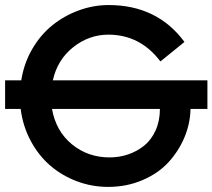

<svg xmlns="http://www.w3.org/2000/svg" viewBox="-30 -730 841 760"><path d="M397.9 9.8Q334 9.8 275.1 -12.2Q216.3 -34.2 169.9 -73.7Q123.5 -113.3 92 -171.6Q60.5 -230 51.8 -298.8H-9.8V-412.1H54.2Q64.5 -478.5 97.2 -535.2Q129.9 -591.8 176.8 -629.6Q223.6 -667.5 281.5 -688.7Q339.4 -710 399.9 -710Q592.3 -710 700.2 -564L605 -486.8Q524.9 -592.8 398.9 -592.8Q322.3 -592.8 259.8 -543.2Q197.3 -493.7 179.2 -412.1H791V-298.8H724.1Q723.1 -241.2 700.2 -186.5Q677.2 -131.8 637 -87.9Q596.7 -43.9 534.2 -17.1Q471.7 9.8 397.9 9.8ZM175.8 -298.8Q191.4 -210.9 254.6 -158.9Q317.9 -106.9 403.8 -106.9Q442.4 -106.9 477.5 -118.9Q512.7 -130.9 541 -153.8Q569.3 -176.8 586.2 -214.4Q603 -252 603 -298.8Z"/></svg>

Font: Cakra Normal
Style: Regular
Weight: 400
Designer: Lucia Kollert, Vojtech Kollert
Foundry: OoM Type
Version: Version 1.000;Glyphs 3.1.1 (3148)